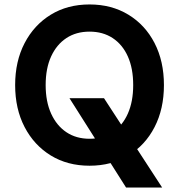

<svg xmlns="http://www.w3.org/2000/svg" viewBox="-20 -732 803 862"><path d="M546 110 292 -291H447L708 110ZM382 12Q283 12 208 -34Q133 -80 90.5 -161.5Q48 -243 48 -350Q48 -457 90.5 -538.5Q133 -620 208 -666Q283 -712 382 -712Q481 -712 556.5 -666Q632 -620 674 -538.5Q716 -457 716 -350Q716 -243 674 -161.5Q632 -80 556.5 -34Q481 12 382 12ZM382 -109Q442 -109 486 -138.5Q530 -168 554 -222Q578 -276 578 -350Q578 -425 554 -478.5Q530 -532 486 -561Q442 -590 382 -590Q322 -590 278 -561Q234 -532 209.5 -478.5Q185 -425 185 -350Q185 -276 209.5 -222Q234 -168 278 -138.5Q322 -109 382 -109Z"/></svg>

Font: DM Sans 10pt
Style: Bold
Weight: 700
Version: Version 4.004;gftools[0.9.30]